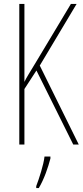

<svg xmlns="http://www.w3.org/2000/svg" viewBox="-20 -734 420 975"><path d="M380 0 182 -401 369 -714H340L160 -414C132 -368 112 -336 104 -318V-714H78V0H104V-282L165 -376L352 0ZM236 71V61H206C202 101 178 175 164 211V221H177C204 176 224 117 236 71Z"/></svg>

Font: Noto Sans Armenian ExtraCondensed Thin
Style: Regular
Weight: 100
Width: 2
Designer: Monotype Design Team
Foundry: Monotype Imaging Inc.
Version: Version 2.008